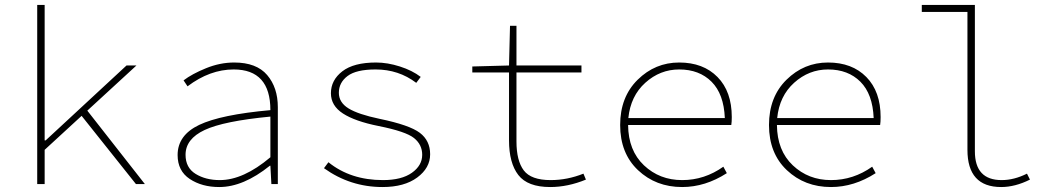

<svg xmlns="http://www.w3.org/2000/svg" viewBox="-20 -742 4240 774"><path d="M130 0V-722H160V-176H164L490 -478H530L332 -296L564 0H528L309 -275L160 -138V0Z M864 12Q794 12 745 -20.5Q696 -53 696 -117Q696 -197 783 -238.5Q870 -280 1070 -298Q1070 -462 922 -462Q826 -462 736 -394L720 -418Q754 -444 810.5 -467Q867 -490 924 -490Q1014 -490 1057 -439.5Q1100 -389 1100 -310V0H1074L1070 -74H1068Q961 12 864 12ZM866 -16Q961 -16 1070 -108V-272Q882 -254 805 -218Q728 -182 728 -118Q728 -66 768.5 -41Q809 -16 866 -16Z M1522 12Q1392 12 1286 -64L1304 -88Q1393 -16 1524 -16Q1599 -16 1640.5 -45.5Q1682 -75 1682 -118Q1682 -159 1649 -185.5Q1616 -212 1506 -234Q1411 -253 1362.5 -284.5Q1314 -316 1314 -366Q1314 -419 1360 -454.5Q1406 -490 1496 -490Q1542 -490 1592 -474Q1642 -458 1676 -432L1658 -408Q1587 -462 1494 -462Q1416 -462 1381 -435.5Q1346 -409 1346 -368Q1346 -329 1385 -305Q1424 -281 1510 -263Q1631 -238 1672.5 -206.5Q1714 -175 1714 -120Q1714 -65 1662 -26.5Q1610 12 1522 12Z M2198 12Q2107 12 2069.5 -36.5Q2032 -85 2032 -176V-450H1884V-474L2032 -478L2036 -638H2062V-478H2324V-450H2062V-172Q2062 -94 2091.5 -55Q2121 -16 2200 -16Q2267 -16 2332 -42L2342 -18Q2269 12 2198 12Z M2730 12Q2624 12 2552 -56Q2480 -124 2480 -238Q2480 -351 2550.5 -420.5Q2621 -490 2718 -490Q2815 -490 2872.5 -431.5Q2930 -373 2930 -270Q2930 -250 2928 -238H2512Q2513 -135 2576 -75.5Q2639 -16 2730 -16Q2820 -16 2896 -70L2910 -44Q2823 12 2730 12ZM2718 -462Q2641 -462 2581.5 -408.5Q2522 -355 2513 -266H2902Q2898 -363 2848.5 -412.5Q2799 -462 2718 -462Z M3330 12Q3224 12 3152 -56Q3080 -124 3080 -238Q3080 -351 3150.5 -420.5Q3221 -490 3318 -490Q3415 -490 3472.5 -431.5Q3530 -373 3530 -270Q3530 -250 3528 -238H3112Q3113 -135 3176 -75.5Q3239 -16 3330 -16Q3420 -16 3496 -70L3510 -44Q3423 12 3330 12ZM3318 -462Q3241 -462 3181.5 -408.5Q3122 -355 3113 -266H3502Q3498 -363 3448.5 -412.5Q3399 -462 3318 -462Z M4016 12Q3880 12 3880 -138V-694H3696V-722H3910V-132Q3910 -16 4018 -16Q4068 -16 4120 -42L4132 -18Q4072 12 4016 12Z"/></svg>

Font: TypoPRO Source Code Pro
Style: Regular
Weight: 200
Monospace: yes
Designer: Paul D. Hunt, Teo Tuominen
Foundry: Adobe Systems Incorporated
Version: Version 2.010;PS 1.0;hotconv 1.0.84;makeotf.lib2.5.63406